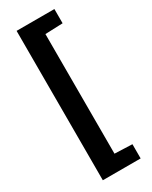

<svg xmlns="http://www.w3.org/2000/svg" viewBox="-228 -794 789 994"><g transform="rotate(-30 166.0 -296.5)"><path d="M68 150V-743H294V-658L189 -654V61L294 65V150Z"/></g></svg>

Font: Saira Semi Condensed SemiBold
Style: Regular
Weight: 600
Width: 4
Designer: Hector Gatti with collaboration of the Omnibus-Type team
Foundry: Omnibus-Type
Version: Version 1.001; ttfautohint (v1.8)